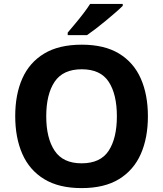

<svg xmlns="http://www.w3.org/2000/svg" viewBox="-20 -954 836 984"><path d="M738 -358Q738 -247 701.5 -164.5Q665 -82 590 -36Q515 10 398 10Q282 10 206.5 -36Q131 -82 94.5 -165Q58 -248 58 -359Q58 -470 94.5 -552Q131 -634 206.5 -679.5Q282 -725 399 -725Q515 -725 590 -679.5Q665 -634 701.5 -551.5Q738 -469 738 -358ZM217 -358Q217 -246 260 -181.5Q303 -117 398 -117Q495 -117 537 -181.5Q579 -246 579 -358Q579 -471 537 -535Q495 -599 399 -599Q303 -599 260 -535Q217 -471 217 -358ZM609 -924Q595 -910 572 -890Q549 -870 522.5 -848Q496 -826 470.5 -806.5Q445 -787 426 -774H327V-787Q343 -806 364.5 -831.5Q386 -857 407 -884.5Q428 -912 442 -934H609Z"/></svg>

Font: Noto Sans Sinhala
Style: Bold
Weight: 700
Designer: Jelle Bosma - Monotype Design Team
Foundry: Monotype Imaging Inc.
Version: Version 2.006; ttfautohint (v1.8.4.7-5d5b)